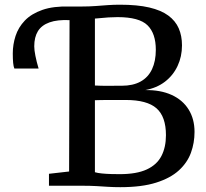

<svg xmlns="http://www.w3.org/2000/svg" viewBox="-20 -770 853 796"><path d="M479 6Q451 6 428 4.5Q405 3 379.5 1.5Q354 0 317 0H183V-49.5L266.5 -59L268.5 -743H319.5Q350 -743 376.2 -745Q402.5 -747 427.2 -748.8Q452 -750.5 477 -750.5Q549.5 -750.5 598.8 -739Q648 -727.5 677.8 -705.5Q707.5 -683.5 721 -652.5Q734.5 -621.5 734.5 -582Q734.5 -535.5 716.2 -496.5Q698 -457.5 663.8 -431.2Q629.5 -405 581.5 -396.5Q645.5 -397.5 691.5 -376.5Q737.5 -355.5 762 -316Q786.5 -276.5 786.5 -223Q786.5 -177.5 771.5 -136.5Q756.5 -95.5 721.5 -63.5Q686.5 -31.5 627.2 -12.8Q568 6 479 6ZM476.5 -48Q546.5 -48 588.5 -67.5Q630.5 -87 649.2 -123.2Q668 -159.5 668 -209.5Q668 -286.5 628.8 -321Q589.5 -355.5 501.5 -355.5Q488.5 -355.5 471 -355.5Q453.5 -355.5 434.5 -355.5Q415.5 -355.5 399.5 -355.2Q383.5 -355 373.5 -354.5V-56Q385 -52.5 403 -50.8Q421 -49 440.8 -48.5Q460.5 -48 476.5 -48ZM484.5 -414.5Q531.5 -414.5 563 -432Q594.5 -449.5 610.2 -483Q626 -516.5 626 -563.5Q626 -631.5 591.5 -665.2Q557 -699 467.5 -699Q448 -699 429.8 -697.8Q411.5 -696.5 397 -695Q382.5 -693.5 373.5 -693V-415.5Q383.5 -415 398.5 -414.5Q413.5 -414 429.5 -414.2Q445.5 -414.5 460.2 -414.5Q475 -414.5 484.5 -414.5ZM39.5 -486Q36 -494 34.5 -509.5Q33 -525 33 -548.5Q33 -585.5 44.5 -621Q56 -656.5 83 -684.8Q110 -713 155.8 -729Q201.5 -745 269.5 -743L278 -714L269.5 -686.5Q218 -689 185.2 -677.2Q152.5 -665.5 137.2 -640.8Q122 -616 122 -578Q122 -562.5 126.8 -538.5Q131.5 -514.5 140 -486Z"/></svg>

Font: Merriweather Light 18pt
Style: Regular
Weight: 400
Version: Version 2.100